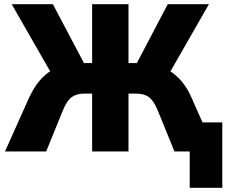

<svg xmlns="http://www.w3.org/2000/svg" viewBox="-20 -725 1085 919"><path d="M888 174V0H833V-139H1044V174ZM4 0 119 -257Q141 -304 167.5 -336.5Q194 -369 228 -388.5Q262 -408 305 -416L229 -368L36 -705H233L392 -404L368 -423H421V-705H595V-423H648L625 -404L783 -705H980L787 -368L711 -416Q755 -408 789 -387.5Q823 -367 850 -335Q877 -303 897 -257L1011 0H815L734 -199Q716 -242 693.5 -259.5Q671 -277 631 -277H595V0H421V-277H385Q346 -277 323 -260Q300 -243 282 -199L201 0Z"/></svg>

Font: Nunito Sans 10pt SemiCondensed Black
Style: Regular
Weight: 900
Width: 4
Designer: Vernon Adams
Foundry: Vernon Adams
Version: Version 3.101;gftools[0.9.27]